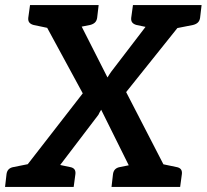

<svg xmlns="http://www.w3.org/2000/svg" viewBox="-40 -741 819 761"><path d="M0 0 288 -371 98 -721H221Q234 -721 239 -717.5Q244 -714 248 -706L386 -434Q390 -440 393.5 -446Q397 -452 401 -457L590 -704Q596 -713 603 -717Q610 -721 619 -721H736L460 -376L654 0H532Q519 0 512.5 -7Q506 -14 502 -22L361 -306Q358 -301 355 -296Q352 -291 350 -286L149 -22Q143 -14 135 -7Q127 0 114 0ZM89 0 96 -54H177L170 0ZM480 0 487 -54H568L561 0ZM194 -692 198 -721H273L269 -692ZM566 -683 571 -721H646L641 -683ZM179 -721 155 -629 93 -642Q82 -645 76.5 -651.5Q71 -658 72 -670L79 -721ZM351 -721 345 -670Q343 -658 336 -651.5Q329 -645 317 -642L251 -629V-721ZM587 -721 563 -629 501 -642Q490 -645 484.5 -651.5Q479 -658 480 -670L487 -721ZM759 -721 753 -670Q751 -658 744 -651.5Q737 -645 725 -642L659 -629V-721ZM-20 0 -14 -52Q-12 -64 -5 -70.5Q2 -77 14 -79L79 -92L80 0ZM152 0 175 -92 237 -79Q249 -77 254.5 -70.5Q260 -64 259 -52L252 0ZM574 0 597 -92 659 -79Q671 -77 676.5 -70.5Q682 -64 681 -52L674 0ZM402 0 408 -52Q410 -64 417 -70.5Q424 -77 436 -79L501 -92L502 0Z"/></svg>

Font: Aleo SemiBold
Style: Italic
Weight: 600
Italic angle: -7°
Designer: Alessio Laiso
Foundry: Alessio Laiso
Version: Version 2.001;gftools[0.9.29]